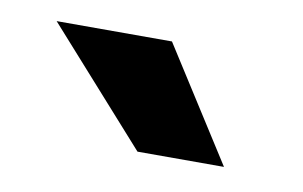

<svg xmlns="http://www.w3.org/2000/svg" viewBox="-34 -801 399 253"><g transform="rotate(10 165.5 -674.5)"><path d="M179.7 -750 275.9 -599.1H160.2L25.4 -750Z"/></g></svg>

Font: RobotoDEMO
Style: Regular
Weight: 400
Designer: Christian Robertson
Foundry: Google
Version: Version 2.136